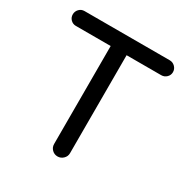

<svg xmlns="http://www.w3.org/2000/svg" viewBox="-159 -813 914 948"><g transform="rotate(30 297.5 -339.0)"><path d="M252 -39.1V-597.7H53.7Q36.1 -597.7 23.9 -609.9Q11.7 -622.1 11.7 -639.6Q11.7 -657.2 23.9 -669.9Q36.1 -682.6 53.7 -682.6H540Q557.6 -682.6 570.3 -669.9Q583 -657.2 583 -639.6Q583 -622.1 570.3 -609.9Q557.6 -597.7 540 -597.7H342.8V-39.1Q342.8 -20.5 329.1 -7.3Q315.4 5.9 296.9 5.9Q278.3 5.9 265.1 -7.3Q252 -20.5 252 -39.1Z"/></g></svg>

Font: jf-openhuninn-2.0
Style: Regular
Weight: 400
Designer: [Kosugi Maru]
Designed by MOTOYA      

[Varela Round]
Joe Prince (Latin component); Avraham Cornfeld (Hebrew component)
Foundry: justfont CO.,LTD.
Version: 2.0